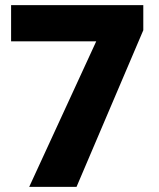

<svg xmlns="http://www.w3.org/2000/svg" viewBox="-20 -731 622 751"><path d="M279.3 0H94.2L356.4 -569.3H23.4V-710.9H540.5V-612.8Z"/></svg>

Font: Heebo Black
Style: Regular
Weight: 900
Designer: Oded Ezer
Foundry: Meir Sadan
Version: Version 2.001; ttfautohint (v1.5.14-ce02) -l 8 -r 50 -G 200 